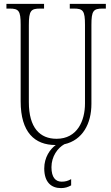

<svg xmlns="http://www.w3.org/2000/svg" viewBox="-20 -734 569 985"><path d="M265 10H266C237 31 207 73 207 130C207 201 243 231 293 231C313 231 329 226 345 217V185C327 195 314 198 296 198C265 198 244 176 244 124C244 68 276 25 310 6C404 -15 449 -100 449 -201V-606C449 -679 459 -690 507 -690H523V-714H338V-690H359C406 -690 416 -679 416 -607V-203C416 -115 377 -22 270 -22C185 -22 128 -78 128 -210V-605C128 -680 139 -690 186 -690H206V-714H13V-690H29C76 -690 86 -679 86 -608V-214C86 -55 158 10 265 10Z"/></svg>

Font: Noto Serif Tamil ExtraCondensed ExtraLight
Style: Regular
Weight: 200
Width: 2
Designer: Indian Type Foundry, Tom Grace, and the Monotype Design Team
Foundry: Monotype Imaging Inc.
Version: Version 2.004